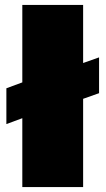

<svg xmlns="http://www.w3.org/2000/svg" viewBox="-20 -763 431 783"><path d="M71 0V-281L6 -257V-403L71 -427V-743H319V-506L384 -529V-383L319 -360V0Z"/></svg>

Font: Saira Expanded Black
Style: Regular
Weight: 900
Width: 7
Designer: Hector Gatti with collaboration of the Omnibus-Type team
Foundry: Omnibus-Type
Version: Version 1.101